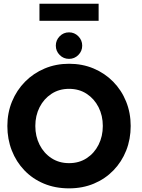

<svg xmlns="http://www.w3.org/2000/svg" viewBox="-20 -1022 782 1054"><path d="M173.9 -330.5Q173.9 -273.6 197.4 -227.2Q220.9 -180.9 262.6 -153.7Q304.3 -126.4 359.1 -126.4Q414.4 -126.4 456 -153.7Q497.6 -180.9 521 -227.2Q544.4 -273.6 544.4 -330.5Q544.4 -387.4 521 -433.5Q497.6 -479.6 456 -506.9Q414.4 -534.3 359.1 -534.3Q304.3 -534.3 262.6 -506.9Q220.9 -479.6 197.4 -433.5Q173.9 -387.4 173.9 -330.5ZM20.4 -330.5Q20.4 -402.5 46 -464.8Q71.6 -527 117.6 -573.5Q163.5 -620 225.3 -646Q287.1 -672 359.1 -672Q432.2 -672 493.9 -646Q555.6 -620 601.3 -573.5Q647.1 -527 672.2 -464.8Q697.4 -402.5 697.4 -330.5Q697.4 -258 672.8 -195.8Q648.1 -133.5 602.8 -86.8Q557.4 -40 495.5 -14Q433.6 12 359.1 12Q283.2 12 221 -14Q158.9 -40 114 -86.8Q69.1 -133.5 44.8 -195.8Q20.4 -258 20.4 -330.5ZM358.9 -844.4Q388.8 -844.4 410 -822.9Q431.3 -801.4 431.3 -771.4Q431.3 -741.4 410 -720.1Q388.8 -698.8 358.9 -698.8Q328.6 -698.8 307.5 -720.2Q286.4 -741.6 286.4 -771.4Q286.4 -801.2 307.5 -822.8Q328.6 -844.4 358.9 -844.4ZM196.6 -907.8V-1001.6H521.4V-907.8Z"/></svg>

Font: League Spartan Extralight
Style: Regular
Weight: 200
Foundry: The League of Moveable Type
Version: Version 2.300; ttfautohint (v1.8.3)